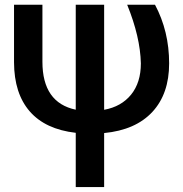

<svg xmlns="http://www.w3.org/2000/svg" viewBox="-20 -548 763 802"><path d="M38.6 0ZM415 -528.3V-89.4Q486.8 -102.5 527.6 -152.8Q568.4 -203.1 568.4 -283.2Q565.9 -393.6 511.2 -528.3H627.4Q686.5 -417.5 686.5 -283.2Q686.5 -156.2 616.5 -80.6Q546.4 -4.9 415 7.8V233.4H296.4V6.8Q169.4 -7.8 104.2 -82.8Q39.1 -157.7 38.6 -287.6V-528.3H157.2V-290Q157.2 -119.1 296.4 -89.8V-528.3Z"/></svg>

Font: Roboto-o Medium
Style: Regular
Weight: 500
Designer: Google
Version: Version 2.134; 2016; ttfautohint (v1.6)